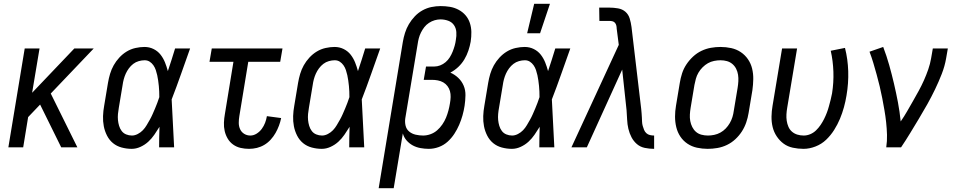

<svg xmlns="http://www.w3.org/2000/svg" viewBox="-20 -775 5040 1010"><path d="M24 0 110 -520H188L149 -287L371 -520H473L247 -283L387 0H302L191 -225L128 -159L102 0Z M673 8Q646 8 620 1Q594 -6 574.5 -22Q555 -38 543 -61.5Q531 -85 526 -111Q521 -137 522 -164.5Q523 -192 528 -219L548 -339Q552 -363 559 -386.5Q566 -410 578 -431.5Q590 -453 607.5 -472Q625 -491 646.5 -504Q668 -517 692.5 -522.5Q717 -528 740 -528Q766 -528 788 -517Q810 -506 824.5 -487.5Q839 -469 848 -446.5Q857 -424 863 -401Q873 -431 882.5 -460.5Q892 -490 901 -520H980Q956 -453 932.5 -386Q909 -319 883 -252Q887 -189 889.5 -126Q892 -63 896 0H817Q817 -27 817.5 -54Q818 -81 819 -108Q806 -87 792 -66.5Q778 -46 760 -29.5Q742 -13 719 -2.5Q696 8 673 8ZM674 -62Q689 -62 704.5 -70Q720 -78 731.5 -90Q743 -102 751.5 -116.5Q760 -131 768 -145Q776 -159 782.5 -174Q789 -189 795.5 -204Q802 -219 807.5 -234Q813 -249 818 -264Q818 -279 817.5 -293.5Q817 -308 815.5 -322.5Q814 -337 812 -351.5Q810 -366 807 -379.5Q804 -393 799.5 -406.5Q795 -420 787 -431.5Q779 -443 767.5 -450.5Q756 -458 741 -458Q726 -458 710 -453.5Q694 -449 681 -439Q668 -429 658 -415.5Q648 -402 641.5 -387.5Q635 -373 631 -358Q627 -343 625 -328L605 -208Q602 -192 600.5 -175.5Q599 -159 600.5 -143.5Q602 -128 606.5 -113Q611 -98 620 -86Q629 -74 643.5 -68Q658 -62 674 -62Z M1290 8Q1267 8 1245.5 3Q1224 -2 1206.5 -14.5Q1189 -27 1178 -45.5Q1167 -64 1162 -85.5Q1157 -107 1158 -130Q1159 -153 1163 -175L1208 -450H1082L1094 -520H1466L1454 -450H1286L1239 -164Q1236 -146 1236 -128.5Q1236 -111 1243 -95.5Q1250 -80 1264.5 -71Q1279 -62 1297 -62Q1314 -62 1330 -72Q1346 -82 1357 -97Q1368 -112 1374.5 -129Q1381 -146 1384 -164L1459 -154Q1455 -134 1447.5 -114Q1440 -94 1429.5 -75.5Q1419 -57 1404 -40.5Q1389 -24 1370.5 -13Q1352 -2 1331.5 3Q1311 8 1290 8Z M1673 8Q1646 8 1620 1Q1594 -6 1574.5 -22Q1555 -38 1543 -61.5Q1531 -85 1526 -111Q1521 -137 1522 -164.5Q1523 -192 1528 -219L1548 -339Q1552 -363 1559 -386.5Q1566 -410 1578 -431.5Q1590 -453 1607.5 -472Q1625 -491 1646.5 -504Q1668 -517 1692.5 -522.5Q1717 -528 1740 -528Q1766 -528 1788 -517Q1810 -506 1824.5 -487.5Q1839 -469 1848 -446.5Q1857 -424 1863 -401Q1873 -431 1882.5 -460.5Q1892 -490 1901 -520H1980Q1956 -453 1932.5 -386Q1909 -319 1883 -252Q1887 -189 1889.5 -126Q1892 -63 1896 0H1817Q1817 -27 1817.5 -54Q1818 -81 1819 -108Q1806 -87 1792 -66.5Q1778 -46 1760 -29.5Q1742 -13 1719 -2.5Q1696 8 1673 8ZM1674 -62Q1689 -62 1704.5 -70Q1720 -78 1731.5 -90Q1743 -102 1751.5 -116.5Q1760 -131 1768 -145Q1776 -159 1782.5 -174Q1789 -189 1795.5 -204Q1802 -219 1807.5 -234Q1813 -249 1818 -264Q1818 -279 1817.5 -293.5Q1817 -308 1815.5 -322.5Q1814 -337 1812 -351.5Q1810 -366 1807 -379.5Q1804 -393 1799.5 -406.5Q1795 -420 1787 -431.5Q1779 -443 1767.5 -450.5Q1756 -458 1741 -458Q1726 -458 1710 -453.5Q1694 -449 1681 -439Q1668 -429 1658 -415.5Q1648 -402 1641.5 -387.5Q1635 -373 1631 -358Q1627 -343 1625 -328L1605 -208Q1602 -192 1600.5 -175.5Q1599 -159 1600.5 -143.5Q1602 -128 1606.5 -113Q1611 -98 1620 -86Q1629 -74 1643.5 -68Q1658 -62 1674 -62Z M1972 215 2099 -554Q2103 -578 2110.5 -602Q2118 -626 2131 -648Q2144 -670 2162 -689Q2180 -708 2202.5 -720.5Q2225 -733 2249.5 -738Q2274 -743 2298 -743Q2323 -743 2347 -739Q2371 -735 2392.5 -723.5Q2414 -712 2429 -694.5Q2444 -677 2451.5 -654.5Q2459 -632 2459.5 -607Q2460 -582 2456 -556Q2452 -533 2444 -509Q2436 -485 2423 -463Q2410 -441 2391 -423Q2372 -405 2349 -393Q2372 -383 2390.5 -365.5Q2409 -348 2419 -324.5Q2429 -301 2428.5 -273.5Q2428 -246 2424 -219Q2420 -193 2413 -168Q2406 -143 2395.5 -118.5Q2385 -94 2370 -71Q2355 -48 2334.5 -29.5Q2314 -11 2288 -1.5Q2262 8 2236 8Q2214 8 2192 4Q2170 0 2151.5 -10Q2133 -20 2119 -36Q2105 -52 2099 -73L2051 215ZM2206 -62Q2225 -62 2244.5 -69Q2264 -76 2279.5 -89.5Q2295 -103 2307 -120.5Q2319 -138 2326.5 -156.5Q2334 -175 2339 -194Q2344 -213 2347 -232Q2350 -248 2350.5 -264.5Q2351 -281 2347 -295.5Q2343 -310 2334 -322Q2325 -334 2312 -341.5Q2299 -349 2283.5 -352Q2268 -355 2252 -355H2209L2221 -425H2264Q2280 -425 2295.5 -431Q2311 -437 2324 -448Q2337 -459 2346 -473.5Q2355 -488 2361 -503Q2367 -518 2371.5 -533.5Q2376 -549 2378 -565Q2382 -586 2380.5 -606.5Q2379 -627 2368 -643Q2357 -659 2337.5 -666Q2318 -673 2297 -673Q2282 -673 2266.5 -668.5Q2251 -664 2236.5 -654.5Q2222 -645 2212 -632Q2202 -619 2194.5 -604Q2187 -589 2183 -573.5Q2179 -558 2177 -543L2112 -153Q2109 -133 2113.5 -114Q2118 -95 2132.5 -83Q2147 -71 2166.5 -66.5Q2186 -62 2206 -62Z M2673 8Q2646 8 2620 1Q2594 -6 2574.5 -22Q2555 -38 2543 -61.5Q2531 -85 2526 -111Q2521 -137 2522 -164.5Q2523 -192 2528 -219L2548 -339Q2552 -363 2559 -386.5Q2566 -410 2578 -431.5Q2590 -453 2607.5 -472Q2625 -491 2646.5 -504Q2668 -517 2692.5 -522.5Q2717 -528 2740 -528Q2766 -528 2788 -517Q2810 -506 2824.5 -487.5Q2839 -469 2848 -446.5Q2857 -424 2863 -401Q2873 -431 2882.5 -460.5Q2892 -490 2901 -520H2980Q2956 -453 2932.5 -386Q2909 -319 2883 -252Q2887 -189 2889.5 -126Q2892 -63 2896 0H2817Q2817 -27 2817.5 -54Q2818 -81 2819 -108Q2806 -87 2792 -66.5Q2778 -46 2760 -29.5Q2742 -13 2719 -2.5Q2696 8 2673 8ZM2674 -62Q2689 -62 2704.5 -70Q2720 -78 2731.5 -90Q2743 -102 2751.5 -116.5Q2760 -131 2768 -145Q2776 -159 2782.5 -174Q2789 -189 2795.5 -204Q2802 -219 2807.5 -234Q2813 -249 2818 -264Q2818 -279 2817.5 -293.5Q2817 -308 2815.5 -322.5Q2814 -337 2812 -351.5Q2810 -366 2807 -379.5Q2804 -393 2799.5 -406.5Q2795 -420 2787 -431.5Q2779 -443 2767.5 -450.5Q2756 -458 2741 -458Q2726 -458 2710 -453.5Q2694 -449 2681 -439Q2668 -429 2658 -415.5Q2648 -402 2641.5 -387.5Q2635 -373 2631 -358Q2627 -343 2625 -328L2605 -208Q2602 -192 2600.5 -175.5Q2599 -159 2600.5 -143.5Q2602 -128 2606.5 -113Q2611 -98 2620 -86Q2629 -74 2643.5 -68Q2658 -62 2674 -62ZM2753 -600 2790 -755H2873L2821 -600Z M3421 8Q3396 8 3372 3Q3348 -2 3330.5 -17Q3313 -32 3302 -53Q3291 -74 3285.5 -97.5Q3280 -121 3279 -145.5Q3278 -170 3276 -195L3253 -409L3067 0H2986L3235 -539L3224 -625Q3224 -633 3222 -641Q3220 -649 3215 -655Q3210 -661 3202 -663Q3194 -665 3186 -665H3133L3132 -735H3185Q3208 -735 3231 -731Q3254 -727 3270 -713Q3286 -699 3292.5 -677.5Q3299 -656 3302 -633L3353 -202Q3354 -191 3355 -180Q3356 -169 3356.5 -157.5Q3357 -146 3357.5 -134.5Q3358 -123 3361 -112.5Q3364 -102 3368 -92Q3372 -82 3380 -74.5Q3388 -67 3399 -64.5Q3410 -62 3421 -62Z M3703 8Q3674 8 3646.5 2Q3619 -4 3596.5 -19Q3574 -34 3559 -56.5Q3544 -79 3537.5 -106Q3531 -133 3531 -161.5Q3531 -190 3536 -219L3556 -339Q3560 -364 3568 -389Q3576 -414 3591 -436.5Q3606 -459 3626 -477.5Q3646 -496 3670 -507.5Q3694 -519 3719.5 -523.5Q3745 -528 3770 -528Q3799 -528 3826.5 -522Q3854 -516 3876.5 -501Q3899 -486 3914.5 -463.5Q3930 -441 3936.5 -414Q3943 -387 3942.5 -358.5Q3942 -330 3938 -301L3918 -181Q3914 -156 3905.5 -131Q3897 -106 3882.5 -83.5Q3868 -61 3848 -42.5Q3828 -24 3804 -12.5Q3780 -1 3754 3.5Q3728 8 3703 8ZM3704 -62Q3720 -62 3737 -65.5Q3754 -69 3769.5 -77.5Q3785 -86 3797.5 -99Q3810 -112 3819 -127.5Q3828 -143 3833 -159.5Q3838 -176 3840 -192L3860 -312Q3863 -330 3864 -347.5Q3865 -365 3862.5 -381.5Q3860 -398 3852.5 -413Q3845 -428 3832.5 -438.5Q3820 -449 3804 -453.5Q3788 -458 3770 -458Q3754 -458 3736.5 -454.5Q3719 -451 3704 -442.5Q3689 -434 3676 -421Q3663 -408 3654 -392.5Q3645 -377 3640.5 -360.5Q3636 -344 3633 -328L3613 -208Q3610 -190 3609 -172.5Q3608 -155 3611 -138.5Q3614 -122 3621.5 -107Q3629 -92 3641 -81.5Q3653 -71 3669.5 -66.5Q3686 -62 3704 -62Z M4207 8Q4178 8 4150.5 2Q4123 -4 4102 -19.5Q4081 -35 4066 -57.5Q4051 -80 4044.5 -106.5Q4038 -133 4038.5 -162Q4039 -191 4044 -219L4094 -520H4173L4121 -208Q4118 -191 4117 -173.5Q4116 -156 4118.5 -139.5Q4121 -123 4127.5 -108Q4134 -93 4146 -82.5Q4158 -72 4174 -67Q4190 -62 4208 -62Q4225 -62 4242 -69Q4259 -76 4272.5 -89Q4286 -102 4296.5 -117.5Q4307 -133 4315 -149Q4323 -165 4329.5 -182Q4336 -199 4340.5 -216Q4345 -233 4349.5 -250Q4354 -267 4357 -284Q4366 -341 4364 -398Q4362 -455 4350 -508L4425 -523Q4440 -464 4442 -400.5Q4444 -337 4433 -273Q4428 -242 4419.5 -211Q4411 -180 4398.5 -150Q4386 -120 4368 -91.5Q4350 -63 4326 -40Q4302 -17 4270 -4.5Q4238 8 4207 8Z M4642 0Q4647 -33 4646 -66Q4645 -99 4641.5 -131.5Q4638 -164 4632.5 -195.5Q4627 -227 4621 -258.5Q4615 -290 4607.5 -321Q4600 -352 4591.5 -383Q4583 -414 4574 -444Q4565 -474 4554 -503L4626 -528Q4644 -481 4657.5 -433Q4671 -385 4682.5 -336Q4694 -287 4703.5 -237Q4713 -187 4718 -136Q4736 -162 4751.5 -189Q4767 -216 4782.5 -243Q4798 -270 4813 -297.5Q4828 -325 4840.5 -353Q4853 -381 4863 -410Q4873 -439 4878 -468L4887 -520H4966L4957 -468Q4950 -427 4934 -386Q4918 -345 4899 -305.5Q4880 -266 4858.5 -227.5Q4837 -189 4814 -151Q4791 -113 4768 -75Q4745 -37 4720 0Z"/></svg>

Font: Iosevka Custom
Style: Italic
Weight: 400
Italic angle: -9°
Monospace: yes
Designer: Belleve Invis
Foundry: Belleve Invis
Version: Version 30.3.3; ttfautohint (v1.8.3)